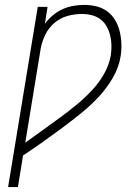

<svg xmlns="http://www.w3.org/2000/svg" viewBox="-20 -763 540 783"><path d="M13 0 134 -735H174L163 -666Q177 -685 195.5 -700.5Q214 -716 235 -725.5Q256 -735 278.5 -739Q301 -743 323 -743Q349 -743 373.5 -737Q398 -731 417.5 -716.5Q437 -702 449.5 -681Q462 -660 468 -635.5Q474 -611 475 -585.5Q476 -560 472 -534Q465 -489 440.5 -446.5Q416 -404 382.5 -368Q349 -332 310.5 -301Q272 -270 233 -241Q194 -212 154.5 -184Q115 -156 74 -129L53 0ZM83 -181Q118 -206 152.5 -231Q187 -256 222 -281.5Q257 -307 290 -334Q323 -361 353 -392.5Q383 -424 404 -461Q425 -498 432 -538Q435 -559 434.5 -579.5Q434 -600 429 -619.5Q424 -639 414.5 -656Q405 -673 389.5 -684.5Q374 -696 354.5 -701Q335 -706 314 -706Q285 -706 255.5 -698Q226 -690 202 -669.5Q178 -649 164.5 -621Q151 -593 146 -565Z"/></svg>

Font: Iosevka Term Curly XLt Obl
Style: Regular
Weight: 200
Italic angle: -9°
Designer: Belleve Invis
Foundry: Belleve Invis
Version: Version 32.3.0